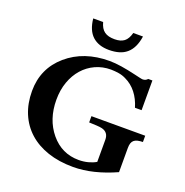

<svg xmlns="http://www.w3.org/2000/svg" viewBox="-155 -1026 1137 1181"><g transform="rotate(20 413.5 -435.5)"><path d="M319.8 -885.7Q325.2 -865.2 333.7 -850.8Q342.3 -836.4 354.7 -827.4Q367.2 -818.4 383.8 -814.2Q400.4 -810.1 421.4 -810.1Q460.9 -810.1 483.6 -827.4Q506.3 -844.7 517.1 -885.7H580.6Q574.7 -845.7 561 -817.4Q547.4 -789.1 526.1 -771Q504.9 -752.9 476.1 -744.6Q447.3 -736.3 411.1 -736.3Q342.8 -736.3 302.7 -772.9Q262.7 -809.6 254.9 -885.7ZM802.2 -316.9V-275.9Q782.2 -275.4 768.1 -272Q753.9 -268.6 744.9 -261Q735.8 -253.4 731.7 -241Q727.5 -228.5 727.5 -209.5V-51.3Q654.8 -18.6 585.2 -1.5Q515.6 15.6 450.2 15.6Q357.4 15.6 283.9 -9.3Q210.4 -34.2 159.2 -80.3Q107.9 -126.5 80.8 -191.7Q53.7 -256.8 53.7 -337.9Q53.7 -485.4 163.1 -580.1Q272.5 -674.3 439.5 -674.3Q474.6 -674.3 518.8 -667.5Q563 -660.6 612.3 -648.9Q629.9 -645 646.2 -641.1Q662.6 -637.2 668.5 -637.2Q678.7 -637.2 686.5 -640.9Q694.3 -644.5 700.2 -651.4H727.5V-457H684.1Q668.5 -510.3 638.2 -548.8Q607.9 -587.4 564 -607.9Q541.5 -619.1 516.8 -623Q492.2 -627 465.8 -627.4Q411.1 -627.4 364.7 -606.2Q318.4 -585 284.7 -546.9Q251 -508.8 231.9 -455.8Q212.9 -402.8 212.9 -338.9Q212.9 -210 284.7 -123.5Q356.9 -36.6 467.8 -36.6Q500 -36.6 529.1 -44.2Q558.1 -51.8 580.1 -64.9V-209.5Q580.1 -234.4 568.4 -249.5Q556.6 -264.6 534.7 -269.5Q522 -272.5 500 -273.7Q478 -274.9 450.2 -275.9V-316.9Z"/></g></svg>

Font: XB Niloofar
Style: Bold
Weight: 700
Designer: Behnam
Foundry: Irmug
Version: Version 7.201 2008